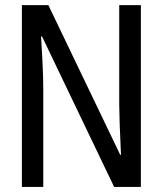

<svg xmlns="http://www.w3.org/2000/svg" viewBox="-20 -734 640 754"><path d="M533.2 0H428.2L145 -590.8H141.1Q149.9 -455.6 149.9 -387.2V0H65.9V-713.9H169.9L452.1 -126H455.1Q448.2 -273.9 448.2 -323.2V-713.9H533.2Z"/></svg>

Font: TypoPRO Noto Mono
Style: Regular
Weight: 400
Designer: Monotype Design Team
Foundry: Monotype Imaging Inc.
Version: Version 1.00